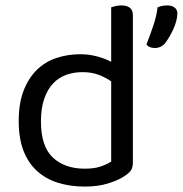

<svg xmlns="http://www.w3.org/2000/svg" viewBox="-20 -675 674 708"><path d="M470 -76Q470 -56 461.5 -45Q453 -34 435 -23Q415 -10 378 1.5Q341 13 293 13Q239 13 194 -1Q149 -15 116.5 -44.5Q84 -74 66.5 -119.5Q49 -165 49 -229Q49 -294 67 -340.5Q85 -387 115.5 -417Q146 -447 187.5 -461Q229 -475 276 -475Q308 -475 338 -467Q368 -459 390 -447V-648Q395 -650 405.5 -652.5Q416 -655 427 -655Q470 -655 470 -619ZM390 -375Q370 -389 344 -399Q318 -409 284 -409Q253 -409 225.5 -399.5Q198 -390 177 -368.5Q156 -347 143.5 -312Q131 -277 131 -227Q131 -135 175 -94Q219 -53 292 -53Q327 -53 349.5 -60.5Q372 -68 390 -79ZM551 -498Q530 -498 520 -511Q534 -546 546 -582.5Q558 -619 561 -648Q578 -655 597 -655Q613 -655 623.5 -647.5Q634 -640 634 -625Q634 -613 630 -597.5Q626 -582 619 -567Q612 -552 604 -538.5Q596 -525 589 -516Q574 -498 551 -498Z"/></svg>

Font: Baloo 2 Latin
Style: Regular
Weight: 400
Designer: Sarang Kulkarni and Ek Type
Foundry: Ek Type
Version: Version 1.001